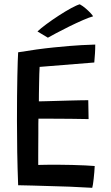

<svg xmlns="http://www.w3.org/2000/svg" viewBox="-20 -869 518 894"><path d="M409.5 5.5Q355.5 2.5 304.2 0.2Q253 -2 198.5 -3Q166.5 -4 131.5 -5Q96.5 -6 64.5 -6.5Q61.5 -85 60.2 -161.5Q59 -238 59 -307Q59 -431.5 60.8 -513.2Q62.5 -595 64.5 -625.5Q154 -640.5 230.5 -648.2Q307 -656 358.5 -658.8Q410 -661.5 423.5 -661.5Q423.5 -639 422.2 -619.8Q421 -600.5 419 -578L164.5 -557.5Q163.5 -546 163 -524Q162.5 -502 162 -477Q161.5 -452 161.2 -430Q161 -408 161 -397Q172.5 -397 195 -397.8Q217.5 -398.5 245.5 -399.2Q273.5 -400 301.8 -400.8Q330 -401.5 353.8 -402Q377.5 -402.5 391 -402.5L392.5 -314.5Q385 -314.5 362.5 -315Q340 -315.5 309.8 -315.8Q279.5 -316 248.5 -316.2Q217.5 -316.5 193.2 -316.5Q169 -316.5 159 -316.5Q158.5 -310 158.5 -290.8Q158.5 -271.5 158.5 -245.5Q158.5 -219.5 158.2 -192Q158 -164.5 158 -140.2Q158 -116 158 -101Q169 -101.5 197 -101.8Q225 -102 249.5 -102Q282.5 -102 315.5 -101Q348.5 -100 376.5 -98.8Q404.5 -97.5 421 -96Q420.5 -83.5 419.2 -67.8Q418 -52 416.2 -37Q414.5 -22 412.8 -10.5Q411 1 409.5 5.5ZM351.5 -849Q366 -841 379.2 -829.5Q392.5 -818 401.8 -808Q411 -798 413.5 -793Q396.5 -788.5 366.5 -775.5Q336.5 -762.5 303 -746Q269.5 -729.5 242 -714.8Q214.5 -700 203 -693.5L154.5 -722.5Q169 -736.5 196 -756.5Q223 -776.5 253.8 -796.5Q284.5 -816.5 311.2 -831Q338 -845.5 351.5 -849Z"/></svg>

Font: Grandstander Thin
Style: Regular
Weight: 400
Version: Version 1.200